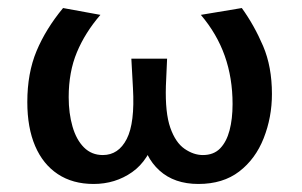

<svg xmlns="http://www.w3.org/2000/svg" viewBox="-20 -447 751 478"><path d="M213 11Q161 11 124 -13.5Q87 -38 67.5 -83.5Q48 -129 48 -193Q48 -265 71 -320Q94 -375 137 -427L230 -410Q192 -366 171.5 -317Q151 -268 151 -205Q151 -165 160.5 -132Q170 -99 189 -80Q208 -61 236 -61Q275 -61 295.5 -101Q316 -141 311 -228L307 -301H396L393 -233Q391 -166 404 -129Q417 -92 439.5 -76.5Q462 -61 485 -61Q512 -61 528 -77.5Q544 -94 551.5 -122.5Q559 -151 559 -188Q559 -253 539.5 -308Q520 -363 480 -410L582 -427Q613 -384 635 -332.5Q657 -281 657 -213Q657 -155 636.5 -103Q616 -51 575.5 -20Q535 11 474 11Q414 11 377 -22.5Q340 -56 332 -112H369Q351 -48 309 -18.5Q267 11 213 11Z"/></svg>

Font: Ysabeau SemiBold
Style: Regular
Weight: 600
Designer: Christian Thalmann (Catharsis Fonts)
Version: Version 2.000;gftools[0.9.27.dev2+g8671c4b]